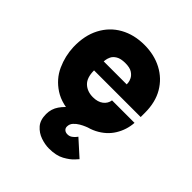

<svg xmlns="http://www.w3.org/2000/svg" viewBox="-170 -525 815 815"><g transform="rotate(45 237.0 -118.0)"><path d="M254 181Q230 181 204 172Q178 163 160 142.5Q142 122 142 86Q142 55 159 30.5Q176 6 200.5 -11Q225 -28 249.5 -39.5Q274 -51 291 -56Q308 -61 308 -61V1Q308 1 298 5Q288 9 275 16.5Q262 24 252 35Q242 46 242 61Q242 71 249 77Q256 83 267 83Q279 83 288 76.5Q297 70 302 63.5Q307 57 307 57L378 121Q378 121 364.5 136Q351 151 324 166Q297 181 254 181ZM235 10Q160 10 114 -20Q68 -50 46.5 -97.5Q25 -145 23 -197Q21 -265 47 -314.5Q73 -364 120.5 -390.5Q168 -417 230 -417Q289 -417 335.5 -392.5Q382 -368 408.5 -323Q435 -278 435 -215Q435 -215 435 -204.5Q435 -194 435 -189H155Q155 -145 176.5 -125Q198 -105 232 -105Q261 -105 278.5 -118.5Q296 -132 299 -153H434Q431 -109 408 -71.5Q385 -34 342 -12Q299 10 235 10ZM157 -245H295Q295 -245 294.5 -254Q294 -263 288 -275Q282 -287 268 -296Q254 -305 227 -305Q200 -305 185 -296Q170 -287 164.5 -275Q159 -263 158 -254Q157 -245 157 -245Z"/></g></svg>

Font: Darker Grotesque Light Black
Style: Regular
Weight: 900
Version: Version 1.000;gftools[0.9.28]